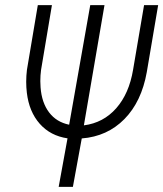

<svg xmlns="http://www.w3.org/2000/svg" viewBox="-20 -731 639 751"><path d="M308.1 -240.7Q384.3 -250.5 434.6 -307.6Q484.9 -364.7 500.5 -458L543.5 -710.9H598.6L554.2 -449.2Q533.7 -333.5 466.8 -265.4Q399.9 -197.3 299.8 -189.5L265.1 0H209.5L244.1 -189.9Q177.2 -199.7 135.5 -246.8Q93.8 -293.9 85 -368.2Q82.5 -389.6 82.5 -411.1Q82.5 -434.6 85.4 -458L127.9 -710.9H183.1L140.6 -457.5Q137.7 -436 137.7 -413.6Q137.7 -401.4 138.7 -389.2Q143.1 -329.6 171.9 -291.5Q200.7 -253.4 250.5 -243.2L333 -710.9H388.7Z"/></svg>

Font: MAUL Condensed Light Italic
Style: Light Italic
Weight: 300
Italic angle: -12°
Designer: MAUL
Version: Version 1.0; 2020; ttfautohint (v1.8.3)